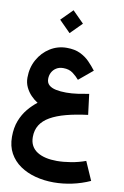

<svg xmlns="http://www.w3.org/2000/svg" viewBox="-130 -1007 925 1436"><g transform="rotate(10 332.0 -289.0)"><path d="M535.2 -517.1Q511.2 -548.8 481.2 -579.6Q451.2 -610.4 409.4 -630.4Q367.7 -650.4 307.6 -650.4Q238.3 -650.4 180.9 -614.5Q123.5 -578.6 89.4 -517.3Q55.2 -456.1 55.2 -379.9Q55.2 -340.8 71 -307.6Q86.9 -274.4 111.6 -249Q136.2 -223.6 162.6 -207.5Q126 -179.7 92.8 -139.9Q59.6 -100.1 38.8 -46.9Q18.1 6.3 18.1 75.7Q18.1 147 47.4 200Q76.7 252.9 127.7 288.1Q178.7 323.2 244.6 340.6Q310.5 357.9 383.8 357.9Q452.1 357.9 522.5 343Q592.8 328.1 658.7 298.3L596.7 157.2Q543.5 176.8 485.8 186.3Q428.2 195.8 378.9 195.8Q333.5 195.8 295.7 187.3Q257.8 178.7 230 161.1Q202.1 143.6 187 116Q171.9 88.4 171.9 50.3Q171.9 -2 196 -40.8Q220.2 -79.6 268.3 -107.2Q316.4 -134.8 387.2 -153.6Q458 -172.4 550.8 -184.1L531.2 -340.3Q491.2 -332.5 446.8 -326.2Q402.3 -319.8 358.9 -319.8Q315.4 -319.8 281.5 -326.9Q247.6 -334 228.5 -351.1Q209.5 -368.2 209.5 -397.9Q209.5 -424.8 221.2 -447Q232.9 -469.2 254.9 -482.9Q276.9 -496.6 307.6 -496.6Q351.6 -496.6 380.1 -475.3Q408.7 -454.1 429.7 -429.2ZM221.2 -849.1 307.6 -762.2 394 -849.1 307.6 -936Z"/></g></svg>

Font: Estedad-VF-FD Black
Style: Regular
Weight: 900
Designer: Amin Abedi
Version: Version 4.000